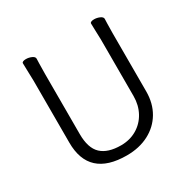

<svg xmlns="http://www.w3.org/2000/svg" viewBox="-162 -865 1033 1039"><g transform="rotate(-30 355.0 -345.5)"><path d="M531 -658 530 -697Q530 -703 537 -706Q544 -709 555 -709Q573 -709 590 -701.5Q607 -694 607 -682Q607 -666 606 -654L605 -594V-230Q605 -156 572 -100Q539 -44 479.5 -13Q420 18 342 18Q106 18 106 -198V-586Q106 -613 104 -655L103 -695Q103 -701 110 -704Q117 -707 128 -707Q146 -707 163 -699.5Q180 -692 180 -680Q180 -662 179 -649L178 -584V-210Q178 -122 219 -83.5Q260 -45 342 -45Q397 -45 440.5 -70.5Q484 -96 508.5 -141Q533 -186 533 -242V-595Z"/></g></svg>

Font: Iansui 0.93
Style: Regular
Weight: 400
Designer: But Ko / Fontworks Inc.
Foundry: zi-hi.com / Fontworks Inc.
Version: Version 0.931